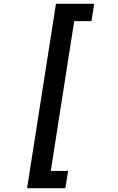

<svg xmlns="http://www.w3.org/2000/svg" viewBox="-20 -839 627 1017"><path d="M464.4 -727.1H373L249 66.4H340.8L326.2 157.7H123.5L276.4 -818.8H479Z"/></svg>

Font: Roboto Mono Medium
Style: Italic
Weight: 500
Designer: Google
Version: Version 2.000985; 2015; ttfautohint (v1.3)